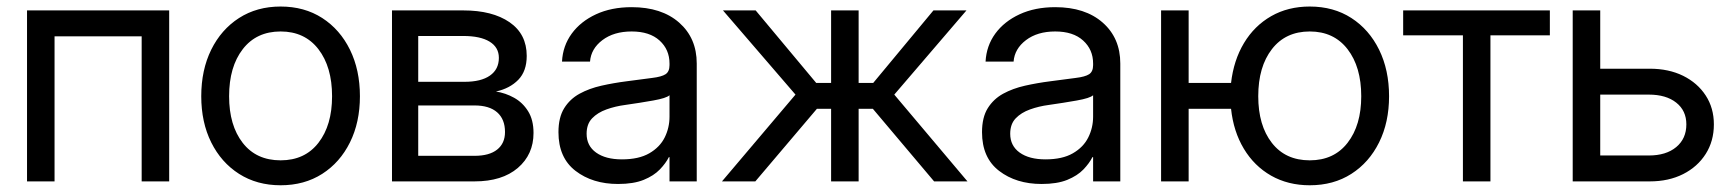

<svg xmlns="http://www.w3.org/2000/svg" viewBox="-20 -547 5224 579"><path d="M490.2 -515.6V0H407.2V-437.5H144.5V0H61.5V-515.6Z M826.2 11.7Q754.9 11.7 700.9 -22.7Q647 -57.1 616.9 -117.7Q586.9 -178.2 586.9 -256.8Q586.9 -335.9 616.9 -397Q647 -458 700.9 -492.7Q754.9 -527.3 826.2 -527.3Q897.9 -527.3 951.7 -492.7Q1005.4 -458 1035.4 -397Q1065.4 -335.9 1065.4 -256.8Q1065.4 -178.2 1035.4 -117.7Q1005.4 -57.1 951.7 -22.7Q897.9 11.7 826.2 11.7ZM826.2 -63.5Q899.4 -63.5 940.4 -116.5Q981.4 -169.4 981.4 -256.8Q981.4 -345.2 940.2 -398.7Q898.9 -452.1 826.2 -452.1Q753.4 -452.1 712.2 -398.9Q670.9 -345.7 670.9 -256.8Q670.9 -168.9 711.9 -116.2Q752.9 -63.5 826.2 -63.5Z M1162.1 0V-515.6H1377Q1464.8 -515.6 1516.6 -480Q1568.4 -444.3 1568.4 -378.4Q1568.4 -332.5 1543 -306.4Q1517.6 -280.3 1475.6 -271Q1504.4 -266.6 1530.3 -252.2Q1556.2 -237.8 1572.5 -211.7Q1588.9 -185.5 1588.9 -146Q1588.9 -81.1 1541.5 -40.5Q1494.1 0 1411.1 0ZM1241.2 -77.1H1411.1Q1455.6 -77.1 1479.2 -95.9Q1502.9 -114.7 1502.9 -148.9Q1502.9 -187.5 1479.2 -208.3Q1455.6 -229 1411.1 -229H1241.2ZM1241.2 -300.3H1380.9Q1430.7 -300.3 1457.5 -319.1Q1484.4 -337.9 1484.4 -372.6Q1484.4 -404.3 1456.5 -421.4Q1428.7 -438.5 1377 -438.5H1241.2Z M1843.8 7.8Q1767.1 7.8 1715.6 -31.7Q1664.1 -71.3 1664.1 -148.4Q1664.1 -192.9 1681.4 -220.7Q1698.7 -248.5 1727.8 -264.4Q1756.8 -280.3 1793.7 -288.6Q1830.6 -296.9 1869.1 -301.8Q1918.5 -308.6 1946.8 -312Q1975.1 -315.4 1987.1 -323.2Q1999 -331.1 1999 -350.6V-355.5Q1999 -397.5 1969 -424.8Q1939 -452.1 1884.8 -452.1Q1831.1 -452.1 1796.6 -426Q1762.2 -399.9 1759.3 -361.3H1674.8Q1677.2 -408.7 1704.1 -445.6Q1731 -482.4 1777.3 -503.9Q1823.7 -525.4 1884.8 -525.4Q1975.1 -525.4 2028.1 -478.8Q2081.1 -432.1 2081.1 -355.5V0H1999V-73.2H1997.1Q1987.8 -54.7 1969.7 -35.9Q1951.7 -17.1 1921.1 -4.6Q1890.6 7.8 1843.8 7.8ZM1855.5 -66.4Q1906.2 -66.4 1938 -84.7Q1969.7 -103 1984.4 -132.3Q1999 -161.6 1999 -195.3V-259.8Q1989.7 -251 1949.7 -243.9Q1909.7 -236.8 1865.2 -230.5Q1835.4 -226.6 1808.8 -217Q1782.2 -207.5 1765.6 -190.2Q1749 -172.9 1749 -143.6Q1749 -107.4 1777.6 -86.9Q1806.2 -66.4 1855.5 -66.4Z M2157.2 0 2378.9 -261.7 2160.2 -515.6H2258.8L2441.4 -296.9H2486.3V-515.6H2569.3V-296.9H2613.3L2794.9 -515.6H2894.5L2676.8 -261.7L2897.5 0H2796.9L2612.3 -218.8H2569.3V0H2486.3V-218.8H2443.4L2257.8 0Z M3121.1 7.8Q3044.4 7.8 2992.9 -31.7Q2941.4 -71.3 2941.4 -148.4Q2941.4 -192.9 2958.7 -220.7Q2976.1 -248.5 3005.1 -264.4Q3034.2 -280.3 3071 -288.6Q3107.9 -296.9 3146.5 -301.8Q3195.8 -308.6 3224.1 -312Q3252.4 -315.4 3264.4 -323.2Q3276.4 -331.1 3276.4 -350.6V-355.5Q3276.4 -397.5 3246.3 -424.8Q3216.3 -452.1 3162.1 -452.1Q3108.4 -452.1 3074 -426Q3039.6 -399.9 3036.6 -361.3H2952.1Q2954.6 -408.7 2981.4 -445.6Q3008.3 -482.4 3054.7 -503.9Q3101.1 -525.4 3162.1 -525.4Q3252.4 -525.4 3305.4 -478.8Q3358.4 -432.1 3358.4 -355.5V0H3276.4V-73.2H3274.4Q3265.1 -54.7 3247.1 -35.9Q3229 -17.1 3198.5 -4.6Q3168 7.8 3121.1 7.8ZM3132.8 -66.4Q3183.6 -66.4 3215.3 -84.7Q3247.1 -103 3261.7 -132.3Q3276.4 -161.6 3276.4 -195.3V-259.8Q3267.1 -251 3227.1 -243.9Q3187 -236.8 3142.6 -230.5Q3112.8 -226.6 3086.2 -217Q3059.6 -207.5 3043 -190.2Q3026.4 -172.9 3026.4 -143.6Q3026.4 -107.4 3054.9 -86.9Q3083.5 -66.4 3132.8 -66.4Z M3481.4 0V-515.6H3564.5V-296.9H3692.4Q3700.2 -365.2 3731.4 -417.2Q3762.7 -469.2 3813.5 -498.3Q3864.3 -527.3 3929.7 -527.3Q4001.5 -527.3 4055.2 -492.7Q4108.9 -458 4138.9 -397Q4168.9 -335.9 4168.9 -256.8Q4168.9 -178.2 4138.9 -117.7Q4108.9 -57.1 4055.2 -22.7Q4001.5 11.7 3929.7 11.7Q3864.3 11.7 3813.2 -17.3Q3762.2 -46.4 3731 -98.4Q3699.7 -150.4 3692.4 -218.8H3564.5V0ZM3929.7 -63.5Q4002.9 -63.5 4043.9 -116.5Q4085 -169.4 4085 -256.8Q4085 -345.2 4043.7 -398.7Q4002.4 -452.1 3929.7 -452.1Q3856.9 -452.1 3815.7 -398.9Q3774.4 -345.7 3774.4 -256.8Q3774.4 -168.9 3815.4 -116.2Q3856.4 -63.5 3929.7 -63.5Z M4391.6 0V-440.4H4211.4V-515.6H4653.8V-440.4H4474.6V0Z M4805.7 -339.8H4955.1Q5012.2 -339.8 5055.7 -318.4Q5099.1 -296.9 5123.8 -259Q5148.4 -221.2 5148.4 -171.9Q5148.4 -121.6 5123.8 -82.8Q5099.1 -43.9 5055.7 -22Q5012.2 0 4955.1 0H4722.7V-515.6H4805.7ZM4805.7 -261.7V-78.1H4952.1Q5004.4 -78.1 5034.9 -103.5Q5065.4 -128.9 5065.4 -171.9Q5065.4 -213.4 5034.9 -237.5Q5004.4 -261.7 4952.1 -261.7Z"/></svg>

Font: Inter Display
Style: Regular
Weight: 400
Designer: Rasmus Andersson
Foundry: rsms
Version: Version 4.001;git-9221beed3